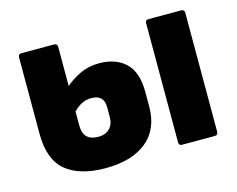

<svg xmlns="http://www.w3.org/2000/svg" viewBox="-77 -610 906 734"><g transform="rotate(-15 375.5 -243.0)"><path d="M258 11Q156 11 101.5 -34Q47 -79 47 -181V-484Q47 -497 60 -497H188Q202 -497 202 -484V-329Q227 -351 260.5 -367Q294 -383 336 -383Q402 -383 440.5 -346.5Q479 -310 479 -231V-174Q479 -84 420.5 -36.5Q362 11 258 11ZM202 -172Q202 -112 262 -112Q290 -112 306.5 -128.5Q323 -145 323 -173V-213Q323 -262 273 -262Q252 -262 234.5 -253Q217 -244 202 -228ZM562 0Q550 0 550 -14V-484Q550 -497 562 -497H692Q705 -497 705 -484V-14Q705 0 692 0Z"/></g></svg>

Font: Sofia Sans Semi Condensed Black
Style: Regular
Weight: 900
Designer: Botio Nikoltchev, Ani Petrova
Foundry: lettersoup
Version: Version 4.100; ttfautohint (v1.8.4.7-5d5b)